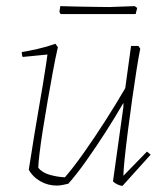

<svg xmlns="http://www.w3.org/2000/svg" viewBox="-20 -600 542 627"><path d="M165 6Q136 6 111 -8.5Q86 -23 74 -46Q76 -57 80.5 -86.5Q85 -116 91.5 -156Q98 -196 105.5 -239Q113 -282 119.5 -321Q126 -360 130 -387Q134 -414 135 -422L54 -414Q51 -420 51 -430Q71 -433 102 -440Q133 -447 161 -457L169 -446Q161 -411 152.5 -365Q144 -319 135.5 -270Q127 -221 120 -176.5Q113 -132 109 -98.5Q105 -65 105 -52Q118 -36 143 -29Q168 -22 192 -21Q219 -52 254 -101.5Q289 -151 324.5 -206.5Q360 -262 389 -312L408 -450H432L438 -441Q433 -417 426 -372.5Q419 -328 411.5 -275Q404 -222 397.5 -171Q391 -120 387 -81Q383 -42 383 -26L460 -105L472 -95L380 7Q374 7 364 2.5Q354 -2 349 -8L383 -251V-264Q357 -219 325 -169Q293 -119 261 -74Q229 -29 203 0Q194 2 184.5 4Q175 6 165 6ZM178 -554 174 -561 177 -580Q201 -579 234 -578.5Q267 -578 296.5 -577.5Q326 -577 337 -577L420 -580L428 -574L423 -554Z"/></svg>

Font: Labrada ExtraLight
Style: Italic
Weight: 200
Italic angle: -7°
Designer: Mercedes Jáuregui
Foundry: Omnibus-Type Team
Version: Version 1.000; ttfautohint (v1.8.4.7-5d5b)